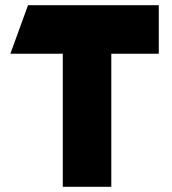

<svg xmlns="http://www.w3.org/2000/svg" viewBox="-20 -720 662 740"><path d="M20 -513 88 -700H592V-513H409V0H222V-513Z"/></svg>

Font: Clickuper
Style: Bold
Weight: 700
Designer: Denis Ignatov
Foundry: Denis Ignatov
Version: Version 1.10 April 16, 2021